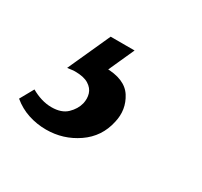

<svg xmlns="http://www.w3.org/2000/svg" viewBox="-142 -86 438 417"><g transform="rotate(30 76.5 122.5)"><path d="M31 0H91L54 82L9 72Q17 68 29.5 66Q42 64 54 64Q104 64 122 92.5Q140 121 132 155Q123 197 88 221Q53 245 10 245Q-13 245 -34.5 238Q-56 231 -74 216L-55 182Q-43 189 -30 193Q-17 197 -4 197Q21 197 34.5 184Q48 171 52 155Q55 142 51.5 130.5Q48 119 36 111.5Q24 104 2 104Q-3 104 -5.5 104.5Q-8 105 -17 106Z"/></g></svg>

Font: Ysabeau Infant SemiBold
Style: Italic
Weight: 600
Italic angle: -12°
Designer: Christian Thalmann (Catharsis Fonts)
Version: Version 2.002; featfreeze: ss01,ss02,lnum